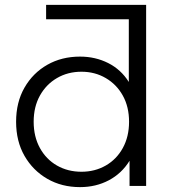

<svg xmlns="http://www.w3.org/2000/svg" viewBox="-20 -762 718 787"><path d="M308 5Q233 5 174 -29Q115 -63 80.5 -123Q46 -183 46 -263Q46 -343 80.5 -403Q115 -463 174 -496.5Q233 -530 308 -530Q371 -530 423.5 -503.5Q476 -477 508 -426V-683H169V-742H579V0H511V-103Q479 -51 426 -23Q373 5 308 5ZM314 -58Q369 -58 413.5 -83.5Q458 -109 483.5 -155.5Q509 -202 509 -263Q509 -324 483.5 -370Q458 -416 413.5 -442Q369 -468 314 -468Q258 -468 213.5 -442Q169 -416 143.5 -370Q118 -324 118 -263Q118 -202 143.5 -155.5Q169 -109 213.5 -83.5Q258 -58 314 -58Z"/></svg>

Font: Montserrat
Style: Regular
Weight: 400
Designer: Julieta Ulanovsky
Foundry: Julieta Ulanovsky
Version: Version 9.000; ttfautohint (v1.8.4.7-5d5b)